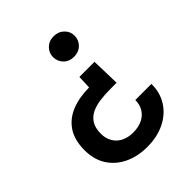

<svg xmlns="http://www.w3.org/2000/svg" viewBox="-201 -647 952 952"><g transform="rotate(-45 275.0 -170.5)"><path d="M390 -296 394 -145H351Q312 -145 277.5 -140.5Q243 -136 216.5 -123Q190 -110 175 -85.5Q160 -61 160 -21Q160 12 175 37Q190 62 216.5 75Q243 88 278 88Q315 88 342 75Q369 62 384 38Q399 14 399 -19H512Q513 41 483.5 88Q454 135 400.5 161.5Q347 188 277 188Q210 188 157.5 163Q105 138 75 91.5Q45 45 45 -21Q45 -92 75 -137Q105 -182 158.5 -203.5Q212 -225 281 -225L284 -296ZM336 -529Q369 -529 390.5 -508Q412 -487 412 -458Q412 -427 390.5 -406Q369 -385 336 -385Q303 -385 282 -406Q261 -427 261 -458Q261 -487 282 -508Q303 -529 336 -529Z"/></g></svg>

Font: DM Sans 11pt SemiBold
Style: Regular
Weight: 600
Version: Version 4.004;gftools[0.9.30]